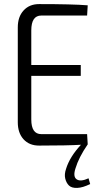

<svg xmlns="http://www.w3.org/2000/svg" viewBox="-20 -711 491 939"><path d="M413 161 421 189Q385 207 357.5 208Q330 209 317 196Q304 183 299 162Q294 141 303 115Q321 56 376 -3Q310 1 171 1Q123 1 95 -30Q67 -61 67 -113V-577Q67 -629 95.5 -660Q124 -691 171 -691Q335 -691 409 -685L406 -635H182Q133 -635 133 -562V-393H375V-340H133V-127Q133 -55 182 -55H406L409 -5Q365 59 349 113Q336 153 355 166Q374 179 413 161Z"/></svg>

Font: exo2condensed_l
Style: Regular
Weight: 300
Width: 3
Designer: Natanael Gama
Version: Version 1.001;PS 001.001;hotconv 1.0.70;makeotf.lib2.5.58329